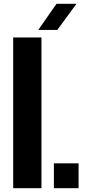

<svg xmlns="http://www.w3.org/2000/svg" viewBox="-20 -999 450 1019"><path d="M50 0V-800H200V0ZM266 0V-132H397V0ZM183 -840 280 -979H386L284 -840Z"/></svg>

Font: Big Shoulders Stencil Text Thin Black
Style: Regular
Weight: 900
Version: Version 2.001